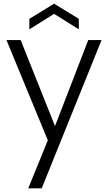

<svg xmlns="http://www.w3.org/2000/svg" viewBox="-20 -763 585 1040"><path d="M530 -546 206 257H133L239 -3L15 -546H92L278 -80L458 -546ZM273 -688 139 -604V-661L273 -743L407 -661V-604Z"/></svg>

Font: Poppins-Tabular Light
Style: Regular
Weight: 300
Designer: Ninad Kale (Devanagari), Jonny Pinhorn (Latin)
Foundry: Indian Type Foundry
Version: Version 4.004